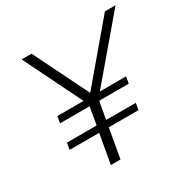

<svg xmlns="http://www.w3.org/2000/svg" viewBox="-160 -856 986 1002"><g transform="rotate(-30 332.5 -355.0)"><path d="M80 -176 87 -216H266L284 -321H106L113 -361H271L99 -710H159L322 -380L601 -710H665L369 -361H527L520 -321H342L323 -216H502L495 -176H316L285 0H227L258 -176Z"/></g></svg>

Font: Livvic Light
Style: Italic
Weight: 300
Italic angle: -10°
Designer: Jacques Le Bailly, Baron von Fonthausen
Version: Version 1.001; ttfautohint (v1.8.2)